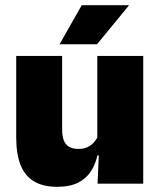

<svg xmlns="http://www.w3.org/2000/svg" viewBox="-20 -708 618 740"><path d="M219.5 -492.5V-209.5Q219.5 -186 225.2 -169Q231 -152 245 -143Q259 -134 283 -134Q302 -134 316.2 -140.5Q330.5 -147 340.8 -158Q351 -169 357 -182L384 -109H355.5Q348 -75 330.2 -47.5Q312.5 -20 281 -4Q249.5 12 199.5 12Q146 12 111 -9Q76 -30 59.2 -72.2Q42.5 -114.5 42.5 -179V-492.5ZM532 -492.5V0H356L361.5 -126.5L355 -144.5V-492.5ZM295 -688H476V-686L354 -537.5H210.5V-539Z"/></svg>

Font: Anek Gujarati Medium ExtraBold
Style: Regular
Weight: 800
Version: Version 1.003